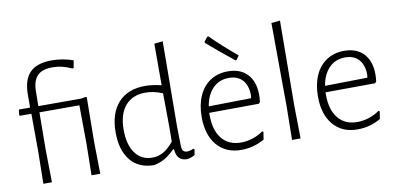

<svg xmlns="http://www.w3.org/2000/svg" viewBox="-68 -913 2329 1127"><g transform="rotate(-10 1096.0 -349.5)"><path d="M412 -683 404 -639 396 -637Q339 -664 281 -664Q219 -664 190.5 -633.5Q162 -603 162 -537L161 -454H415L445 -459L450 -456L447 -192L450 0H398L401 -189L399 -417H161L159 -193L162 0H111L114 -189L113 -417H45L41 -422L45 -454H112V-529Q112 -620 154 -662.5Q196 -705 286 -705Q347 -705 412 -683Z M942 -198 944 -87Q944 -61 951 -50.5Q958 -40 976 -40Q993 -40 1013 -50L1020 -45L1014 -12Q990 3 963 4Q906 2 901 -67H896Q865 -36 836 -19Q807 -2 771 5Q681 5 631 -55Q581 -115 581 -223Q581 -337 638 -399.5Q695 -462 798 -462Q841 -462 895 -449V-697L946 -702ZM630 -230Q630 -140 667 -90Q704 -40 769 -40Q804 -40 835 -57.5Q866 -75 896 -113L897 -194L895 -401Q842 -423 793 -423Q716 -423 673 -373Q630 -323 630 -230Z M1449 -293Q1449 -273 1446 -252L1438 -243L1142 -241V-226Q1142 -137 1182.5 -87Q1223 -37 1296 -37Q1332 -37 1367 -48.5Q1402 -60 1429 -80L1436 -76L1429 -31Q1364 6 1290 6Q1199 6 1146.5 -55.5Q1094 -117 1094 -224Q1094 -296 1118 -350Q1142 -404 1187 -433Q1232 -462 1291 -462Q1366 -462 1407.5 -417.5Q1449 -373 1449 -293ZM1401 -300Q1401 -358 1372 -390.5Q1343 -423 1290 -423Q1233 -423 1195 -384.5Q1157 -346 1146 -279L1399 -283ZM1371 -543 1354 -519 1347 -518Q1259 -588 1189 -649L1187 -656L1208 -683L1215 -684Q1286 -613 1371 -543Z M1641 -198 1644 0H1593L1596 -195L1593 -697L1645 -702Z M2142 -293Q2142 -273 2139 -252L2131 -243L1835 -241V-226Q1835 -137 1875.5 -87Q1916 -37 1989 -37Q2025 -37 2060 -48.5Q2095 -60 2122 -80L2129 -76L2122 -31Q2057 6 1983 6Q1892 6 1839.5 -55.5Q1787 -117 1787 -224Q1787 -296 1811 -350Q1835 -404 1880 -433Q1925 -462 1984 -462Q2059 -462 2100.5 -417.5Q2142 -373 2142 -293ZM2094 -300Q2094 -358 2065 -390.5Q2036 -423 1983 -423Q1926 -423 1888 -384.5Q1850 -346 1839 -279L2092 -283Z"/></g></svg>

Font: Luna Sans Light
Style: Regular
Weight: 300
Designer: Juan Pablo del Peral
Foundry: Huerta Tipografica
Version: Version 2.001; ttfautohint (v1.5)